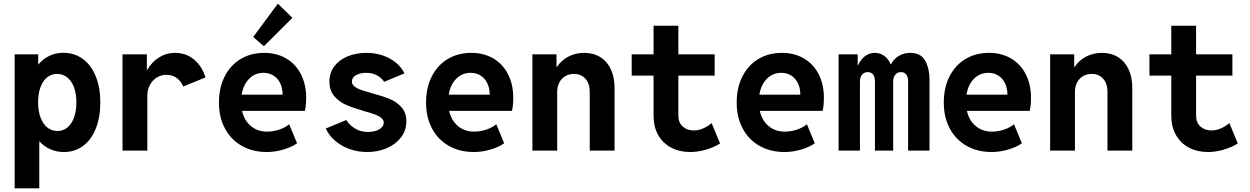

<svg xmlns="http://www.w3.org/2000/svg" viewBox="-20 -818 6790 1043"><path d="M524.9 -262.2Q524.9 -180.7 500.5 -119.6Q476.1 -58.6 431.4 -25.4Q386.7 7.8 327.1 7.8Q287.1 7.8 253.2 -7.3Q219.2 -22.5 193.4 -50.8V205.1H59.6V-522.9H187.5V-466.8Q213.4 -498 248 -514.6Q282.7 -531.2 324.2 -531.2Q384.3 -531.2 429.7 -498Q475.1 -464.8 500 -403.8Q524.9 -342.8 524.9 -262.2ZM395 -262.2Q395 -308.6 382.1 -343.5Q369.1 -378.4 345.2 -397.5Q321.3 -416.5 290 -416.5Q259.3 -416.5 235.8 -397.5Q212.4 -378.4 199.7 -343.5Q187 -308.6 187 -262.2Q187 -215.3 200 -180.2Q212.9 -145 236.8 -125.7Q260.7 -106.4 292.5 -106.4Q323.2 -106.4 346.4 -125.7Q369.6 -145 382.3 -180.2Q395 -215.3 395 -262.2Z M1096.2 -397.5 975.6 -348.1Q962.4 -377.9 939.5 -394.8Q916.5 -411.6 883.3 -411.6Q856 -411.6 832.3 -397.2Q808.6 -382.8 794.4 -356.4Q780.3 -330.1 780.3 -296.9V0H645.5V-522.9H777.8V-439H780.3Q804.7 -481.4 843.8 -506.1Q882.8 -530.8 930.7 -530.8Q991.2 -530.8 1034.7 -494.1Q1078.1 -457.5 1096.2 -397.5Z M1636.2 -215.8H1294.9Q1306.6 -163.6 1342.8 -133.3Q1378.9 -103 1430.2 -103Q1464.4 -103 1497.1 -114Q1529.8 -125 1550.8 -143.1L1593.8 -39.6Q1564 -18.6 1519 -5.4Q1474.1 7.8 1429.7 7.8Q1352.5 7.8 1293.5 -25.6Q1234.4 -59.1 1201.9 -120.1Q1169.4 -181.2 1169.4 -260.7Q1169.4 -340.8 1200.2 -402.1Q1231 -463.4 1286.6 -497.1Q1342.3 -530.8 1415.5 -530.8Q1482.9 -530.8 1534.7 -500.5Q1586.4 -470.2 1614.7 -414.8Q1643.1 -359.4 1643.1 -287.1Q1643.1 -268.1 1641.4 -248.3Q1639.6 -228.5 1636.2 -215.8ZM1515.1 -303.7Q1515.1 -338.9 1502.2 -365.7Q1489.3 -392.6 1465.8 -407.5Q1442.4 -422.4 1412.1 -422.4Q1365.7 -422.4 1333.7 -390.4Q1301.8 -358.4 1292.5 -303.7ZM1489.3 -797.9 1568.4 -721.2 1413.6 -566.9 1355.5 -617.2Z M1750 -120.1 1861.3 -166Q1877 -139.6 1907.5 -120.4Q1938 -101.1 1979 -101.1Q2014.6 -101.1 2039.6 -115Q2064.5 -128.9 2064.5 -151.9Q2064.5 -167 2051 -177.7Q2037.6 -188.5 2017.1 -196Q1996.6 -203.6 1960 -213.9Q1900.9 -231 1862.8 -247.1Q1824.7 -263.2 1797.1 -294.4Q1769.5 -325.7 1769.5 -375Q1769.5 -422.4 1796.1 -457.8Q1822.8 -493.2 1868.7 -512Q1914.6 -530.8 1971.2 -530.8Q2017.1 -530.8 2058.1 -517.1Q2099.1 -503.4 2130.1 -478.3Q2161.1 -453.1 2177.2 -419.4L2066.9 -373.5Q2052.7 -395 2028.1 -408.7Q2003.4 -422.4 1969.2 -422.4Q1936 -422.4 1913.8 -409.7Q1891.6 -397 1891.6 -375Q1891.6 -359.4 1905.5 -348.4Q1919.4 -337.4 1940.2 -330.1Q1960.9 -322.8 1999.5 -312Q2057.6 -296.4 2095.2 -281.2Q2132.8 -266.1 2160.2 -236.3Q2187.5 -206.5 2187.5 -158.7Q2187.5 -109.9 2158.7 -72Q2129.9 -34.2 2081.3 -13.2Q2032.7 7.8 1974.6 7.8Q1923.8 7.8 1878.4 -8.5Q1833 -24.9 1799.6 -54Q1766.1 -83 1750 -120.1Z M2761.2 -215.8H2419.9Q2431.6 -163.6 2467.8 -133.3Q2503.9 -103 2555.2 -103Q2589.4 -103 2622.1 -114Q2654.8 -125 2675.8 -143.1L2718.8 -39.6Q2689 -18.6 2644 -5.4Q2599.1 7.8 2554.7 7.8Q2477.5 7.8 2418.5 -25.6Q2359.4 -59.1 2326.9 -120.1Q2294.4 -181.2 2294.4 -260.7Q2294.4 -340.8 2325.2 -402.1Q2356 -463.4 2411.6 -497.1Q2467.3 -530.8 2540.5 -530.8Q2607.9 -530.8 2659.7 -500.5Q2711.4 -470.2 2739.7 -414.8Q2768.1 -359.4 2768.1 -287.1Q2768.1 -268.1 2766.4 -248.3Q2764.6 -228.5 2761.2 -215.8ZM2640.1 -303.7Q2640.1 -338.9 2627.2 -365.7Q2614.3 -392.6 2590.8 -407.5Q2567.4 -422.4 2537.1 -422.4Q2490.7 -422.4 2458.7 -390.4Q2426.8 -358.4 2417.5 -303.7Z M3318.4 -340.3V0H3183.6V-319.8Q3183.6 -363.8 3160.4 -390.1Q3137.2 -416.5 3098.1 -416.5Q3071.8 -416.5 3051 -404.5Q3030.3 -392.6 3018.6 -370.4Q3006.8 -348.1 3006.8 -318.8V0H2872.1V-522.9H3002.9V-455.6H3006.3Q3028.8 -490.2 3067.6 -510.5Q3106.4 -530.8 3153.8 -530.8Q3204.1 -530.8 3241.5 -507.3Q3278.8 -483.9 3298.6 -440.9Q3318.4 -397.9 3318.4 -340.3Z M3891.6 -38.6Q3857.9 -17.6 3814.5 -4.9Q3771 7.8 3729.5 7.8Q3671.4 7.8 3626.2 -15.9Q3581.1 -39.6 3555.7 -84.2Q3530.3 -128.9 3530.3 -189.5V-407.2H3411.6V-522.9H3530.3V-678.2H3665V-522.9H3862.3V-407.2H3665V-189.9Q3665 -152.3 3688.5 -130.9Q3711.9 -109.4 3749 -109.4Q3774.4 -109.4 3800 -120.6Q3825.7 -131.8 3845.7 -149.4Z M4448.7 -215.8H4107.4Q4119.1 -163.6 4155.3 -133.3Q4191.4 -103 4242.7 -103Q4276.9 -103 4309.6 -114Q4342.3 -125 4363.3 -143.1L4406.2 -39.6Q4376.5 -18.6 4331.5 -5.4Q4286.6 7.8 4242.2 7.8Q4165 7.8 4106 -25.6Q4046.9 -59.1 4014.4 -120.1Q3981.9 -181.2 3981.9 -260.7Q3981.9 -340.8 4012.7 -402.1Q4043.5 -463.4 4099.1 -497.1Q4154.8 -530.8 4228 -530.8Q4295.4 -530.8 4347.2 -500.5Q4398.9 -470.2 4427.2 -414.8Q4455.6 -359.4 4455.6 -287.1Q4455.6 -268.1 4453.9 -248.3Q4452.1 -228.5 4448.7 -215.8ZM4327.6 -303.7Q4327.6 -338.9 4314.7 -365.7Q4301.8 -392.6 4278.3 -407.5Q4254.9 -422.4 4224.6 -422.4Q4178.2 -422.4 4146.2 -390.4Q4114.3 -358.4 4105 -303.7Z M5029.3 -387.7V0H4913.1V-375.5Q4913.1 -399.4 4903.3 -412.8Q4893.6 -426.3 4874.5 -426.3Q4855.5 -426.3 4843.8 -412.8Q4832 -399.4 4832 -375.5V0H4732.9V-375.5Q4732.9 -400.4 4722.7 -413.3Q4712.4 -426.3 4693.4 -426.3Q4674.8 -426.3 4663.1 -412.6Q4651.4 -398.9 4651.4 -374V0H4535.6V-522.9H4639.2V-461.4H4640.1Q4655.3 -494.6 4678.5 -512.7Q4701.7 -530.8 4732.4 -530.8Q4761.7 -530.8 4784.7 -513.7Q4807.6 -496.6 4818.4 -467.8H4819.3Q4834 -496.6 4861.8 -513.7Q4889.6 -530.8 4923.8 -530.8Q4982.9 -530.8 5006.1 -487.8Q5029.3 -444.8 5029.3 -387.7Z M5573.7 -215.8H5232.4Q5244.1 -163.6 5280.3 -133.3Q5316.4 -103 5367.7 -103Q5401.9 -103 5434.6 -114Q5467.3 -125 5488.3 -143.1L5531.2 -39.6Q5501.5 -18.6 5456.5 -5.4Q5411.6 7.8 5367.2 7.8Q5290 7.8 5231 -25.6Q5171.9 -59.1 5139.4 -120.1Q5106.9 -181.2 5106.9 -260.7Q5106.9 -340.8 5137.7 -402.1Q5168.5 -463.4 5224.1 -497.1Q5279.8 -530.8 5353 -530.8Q5420.4 -530.8 5472.2 -500.5Q5523.9 -470.2 5552.2 -414.8Q5580.6 -359.4 5580.6 -287.1Q5580.6 -268.1 5578.9 -248.3Q5577.1 -228.5 5573.7 -215.8ZM5452.6 -303.7Q5452.6 -338.9 5439.7 -365.7Q5426.8 -392.6 5403.3 -407.5Q5379.9 -422.4 5349.6 -422.4Q5303.2 -422.4 5271.2 -390.4Q5239.3 -358.4 5230 -303.7Z M6130.9 -340.3V0H5996.1V-319.8Q5996.1 -363.8 5972.9 -390.1Q5949.7 -416.5 5910.6 -416.5Q5884.3 -416.5 5863.5 -404.5Q5842.8 -392.6 5831.1 -370.4Q5819.3 -348.1 5819.3 -318.8V0H5684.6V-522.9H5815.4V-455.6H5818.8Q5841.3 -490.2 5880.1 -510.5Q5918.9 -530.8 5966.3 -530.8Q6016.6 -530.8 6054 -507.3Q6091.3 -483.9 6111.1 -440.9Q6130.9 -397.9 6130.9 -340.3Z M6704.1 -38.6Q6670.4 -17.6 6627 -4.9Q6583.5 7.8 6542 7.8Q6483.9 7.8 6438.7 -15.9Q6393.6 -39.6 6368.2 -84.2Q6342.8 -128.9 6342.8 -189.5V-407.2H6224.1V-522.9H6342.8V-678.2H6477.5V-522.9H6674.8V-407.2H6477.5V-189.9Q6477.5 -152.3 6501 -130.9Q6524.4 -109.4 6561.5 -109.4Q6586.9 -109.4 6612.5 -120.6Q6638.2 -131.8 6658.2 -149.4Z"/></svg>

Font: Reddit Mono
Style: Bold
Weight: 700
Designer: Stephen Hutchings
Foundry: Reddit
Version: Version 1.009